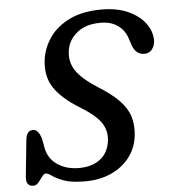

<svg xmlns="http://www.w3.org/2000/svg" viewBox="-52 -761 730 820"><g transform="rotate(-5 313.0 -350.5)"><path d="M280 12Q222 12 189.5 0Q157 -12 140.8 -24Q124.5 -36 115.5 -36Q107.5 -36 99 -24.2Q90.5 -12.5 80.8 -0.5Q71 11.5 58.5 11.5Q26.5 11.5 29 -27.5L45 -183.5Q48 -226 77 -226Q100 -226 112 -186L117.5 -159Q123 -105.5 162.2 -76.2Q201.5 -47 259 -47Q313.5 -47 348.2 -72.5Q383 -98 391 -145Q399 -189.5 376.5 -226Q354 -262.5 285 -304.5Q210 -350.5 177 -400.2Q144 -450 153 -521Q160 -572 190.8 -615.8Q221.5 -659.5 277 -686.2Q332.5 -713 412.5 -713Q481 -713 528.8 -690.8Q576.5 -668.5 601.2 -634Q626 -599.5 625.5 -561.5Q625 -540 613 -524.2Q601 -508.5 579.5 -508.5Q543 -508.5 528 -551L519.5 -576.5Q508 -615 478.2 -636Q448.5 -657 405 -657Q341.5 -657 304 -626.8Q266.5 -596.5 259.5 -553Q251.5 -504 276.8 -465.5Q302 -427 368.5 -384.5Q427.5 -348 459.2 -314.5Q491 -281 501.8 -245.2Q512.5 -209.5 508 -165.5Q502.5 -113.5 472.5 -73.5Q442.5 -33.5 393.2 -10.8Q344 12 280 12Z"/></g></svg>

Font: Fraunces 9pt S100
Style: Italic
Weight: 400
Italic angle: -16°
Version: Version 1.000; ttfautohint (v1.8.3)